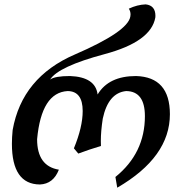

<svg xmlns="http://www.w3.org/2000/svg" viewBox="-20 -830 842 874"><path d="M513.7 24.4 505.4 -24.4Q639.6 -132.8 639.6 -301.3Q639.6 -414.6 554.2 -415.5Q472.7 -407.2 447.8 -290Q439 -232.9 439 -188L439.5 -165.5Q387.2 -149.9 336.4 -130.9L316.4 -154.8Q356.4 -252 356.4 -324.7Q356.4 -414.6 288.1 -415.5Q168.5 -409.2 148.9 -196.3Q148.9 -73.7 248 -57.6Q222.7 7.3 161.6 9.8Q34.2 8.8 34.2 -175.3Q34.2 -204.6 37.6 -238.3Q80.1 -478 320.8 -582Q561.5 -686 573.2 -754.4L574.2 -764.2Q574.2 -778.8 566.4 -790.5Q604.5 -808.6 643.1 -810.1Q687.5 -805.2 687.5 -757.8L687 -750Q667.5 -640.1 456.5 -583.7Q245.6 -527.3 208 -467.8Q230 -483.9 298.8 -483.9Q414.6 -479.5 424.3 -399.9Q474.6 -483.9 599.1 -483.9Q753.4 -479.5 753.4 -310.1Q753.4 -114.7 513.7 24.4Z"/></svg>

Font: Kelvinch
Style: Bold Italic
Weight: 700
Italic angle: -10°
Designer: Paul James Miller
Foundry: High-Logic / Made with FontCreator
Version: Version 3.30 September 23, 2016